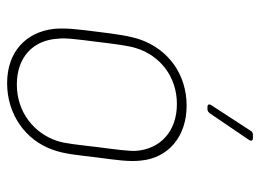

<svg xmlns="http://www.w3.org/2000/svg" viewBox="-118 -622 748 553"><g transform="rotate(90 256.5 -346.0)"><path d="M289 -569H295C300 -569 304 -572 307 -576L383 -688C388 -695 386 -700 378 -700H369C364 -700 359 -698 357 -693L284 -581C279 -574 281 -569 289 -569ZM220 8C311 8 385 -46 412 -124C424 -157 427 -193 434 -251C441 -304 447 -344 443 -377C436 -455 375 -509 285 -509C193 -509 123 -455 95 -377C84 -345 79 -309 72 -252C65 -197 60 -157 64 -124C74 -46 130 8 220 8ZM224 -20C144 -20 96 -68 92 -138C89 -159 94 -196 101 -251C107 -301 112 -341 119 -363C140 -432 201 -481 280 -481C360 -481 410 -432 415 -363C416 -342 411 -305 404 -251C398 -200 394 -160 387 -138C365 -69 303 -20 224 -20Z"/></g></svg>

Font: Barlow Thin
Style: Italic
Weight: 250
Italic angle: -7°
Designer: Jeremy Tribby
Foundry: Tribby Type
Version: Version 1.422;hotconv 1.0.109;makeotfexe 2.5.65596